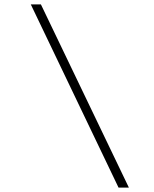

<svg xmlns="http://www.w3.org/2000/svg" viewBox="-20 -773 698 873"><path d="M566 80H519L120 -753H166Z"/></svg>

Font: DM Sans 10pt ExtraLight
Style: Italic
Weight: 250
Italic angle: -10°
Version: Version 4.004;gftools[0.9.30]